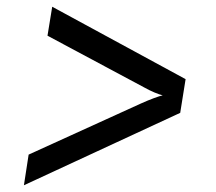

<svg xmlns="http://www.w3.org/2000/svg" viewBox="-20 -615 640 570"><path d="M51 -65 65 -156 399 -308Q419 -317 436.5 -323.5Q454 -330 463 -332Q454 -334 438.5 -340.5Q423 -347 407 -356L121 -509L135 -595L531 -380L515 -280Z"/></svg>

Font: NKDuy Mono
Style: Italic
Weight: 400
Italic angle: -9°
Monospace: yes
Designer: NKDuy
Foundry: NKDuy
Version: Version 2.251; ttfautohint (v1.8.4.7-5d5b)